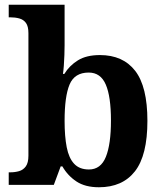

<svg xmlns="http://www.w3.org/2000/svg" viewBox="-20 -780 689 810"><path d="M397.5 10Q339.3 10 302.4 -14.5Q265.5 -39 243.2 -78H236L207 0H16.8V-53H23.6Q43.2 -53 60.5 -58Q77.9 -63 88.9 -78.1Q99.9 -93.2 99.9 -123.3V-640.1Q99.9 -669 89.5 -683.2Q79.2 -697.4 61.4 -702.2Q43.7 -707 22.5 -707H16.8V-760H252.5V-589.3Q252.5 -571.8 251.7 -548.4Q250.9 -525.1 249.3 -503.5Q247.7 -481.9 245.6 -468H251.3Q272.6 -503 308.6 -525.4Q344.6 -547.7 401.5 -547.7Q498.8 -547.7 550.4 -481.1Q601.9 -414.5 601.9 -270.2Q601.9 -124.6 549.3 -57.3Q496.7 10 397.5 10ZM355.2 -65Q405.1 -65 426.6 -118.2Q448.1 -171.4 448.1 -271.2Q448.1 -372.9 426.2 -423.4Q404.4 -473.9 354.2 -473.9Q294.8 -473.9 273.6 -423.7Q252.5 -373.5 252.5 -270.3Q252.5 -204.4 261.5 -158.6Q270.5 -112.7 293 -88.9Q315.4 -65 355.2 -65Z"/></svg>

Font: Noto Serif Malayalam
Style: Regular
Weight: 400
Designer: Indian type Foundry, Jelle Bosma, Monotype Design Team
Foundry: Monotype Imaging Inc.
Version: Version 2.103